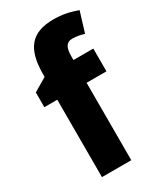

<svg xmlns="http://www.w3.org/2000/svg" viewBox="-192 -839 777 913"><g transform="rotate(-30 196.0 -382.5)"><path d="M357 -425V-550H248V-570C248 -620 262 -641 294 -641C317 -641 339 -636 358 -630L392 -741C347 -757 310 -765 261 -765C141 -765 89 -704 89 -562V-549L16 -506V-425H87V0H248V-425Z"/></g></svg>

Font: Noto Sans Lao SemiCondensed ExtraBold
Style: Regular
Weight: 800
Width: 4
Designer: Monotype Design Team
Foundry: Monotype Imaging Inc.
Version: Version 2.003